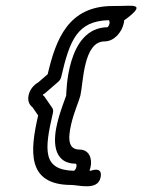

<svg xmlns="http://www.w3.org/2000/svg" viewBox="-20 -627 501 677"><path d="M364 -555.8C365.1 -554.6 367.5 -549.7 365.9 -543C364.3 -536.1 360.3 -531.8 359.1 -531C213.1 -529.3 214.4 -296.2 213.4 -290.2C211.2 -282 193 -238.5 182.2 -194.2C168.2 -137.1 162.1 -50.6 248 -49.6C249 -48.5 250.8 -44.3 249.2 -37.6C247.7 -30.9 243 -26 241.4 -24.8C129.4 -27.3 136 -97.4 166.8 -229.8C168.2 -236 167.2 -242.2 164.1 -246.7C151.4 -265.1 138.3 -284 137 -286C135.5 -288.2 133.4 -289.9 131.3 -291.2C131.1 -291.9 131.2 -292.6 131.2 -292.7C131.2 -292.7 131.7 -293.7 131.9 -294.1C135.2 -295.6 139.2 -298.6 139.2 -298.6C144.4 -303.1 163.9 -320 185.3 -338.6C190.6 -343.1 194.4 -349.3 195.8 -355.5C225.7 -485 252.1 -553.3 364 -555.8ZM417.8 -555.4C417.8 -555.4 478.1 -596.4 456.9 -604.3C444.4 -608.9 432.4 -605.8 377.4 -605.8C220.7 -605.8 177.1 -488.5 148.1 -365.3C135.9 -354.8 121 -341.8 115 -336.6C98.3 -327.2 85.5 -311 81.2 -292.7C77.2 -275.1 80.5 -259.6 94.7 -248.7C97.8 -244.3 105.8 -232.7 114.5 -220C86.3 -96.5 72.4 25.2 231.8 25.2C256.4 25.2 323.7 46 334.3 0C344.1 -42.5 301.1 -25.2 301.1 -25.2C299.2 -25.2 297.9 -25.2 295.4 -25.2C296.7 -28.7 298.3 -33.4 299.2 -37.6C306 -66.7 294.9 -99.6 260.6 -99.6C222.8 -99.6 217.7 -132.4 231.1 -189.7C241.3 -233.3 259.3 -272.2 263.5 -290.3C273.9 -335.6 273.7 -481 348.6 -481C383 -481 409.2 -513.9 415.9 -543C417 -547.5 417.3 -549 417.8 -555.4Z"/></svg>

Font: Hi.
Style: Regular
Weight: 400
Designer: Mew Too, Robert Jablonski
Foundry: Cannot Into Space Fonts
Version: Version 1.996